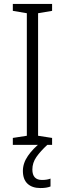

<svg xmlns="http://www.w3.org/2000/svg" viewBox="-20 -800 329 973"><path d="M244 -66H45V-101L116 -112V-733L45 -745V-780H244V-745L173 -733V-112L244 -101ZM144 59Q144 112 193 112Q207 112 218 110Q229 108 236 105V145Q226 149 213.5 151Q201 153 185 153Q143 153 119.5 131Q96 109 96 66Q96 27 121.5 -10Q147 -47 187 -78L220 -66Q185 -34 164.5 -4.5Q144 25 144 59Z"/></svg>

Font: Noto Sans Malayalam UI SemiCondensed Light
Style: Regular
Weight: 300
Width: 4
Designer: Jelle Bosma - Monotype Design Team
Foundry: Monotype Imaging Inc.
Version: Version 2.104; ttfautohint (v1.8.4.7-5d5b)